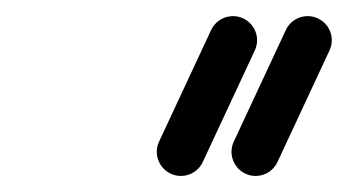

<svg xmlns="http://www.w3.org/2000/svg" viewBox="-20 -591 433 239"><path d="M375.7 -568.1C360.7 -575.1 342.8 -568.6 335.8 -553.6C314.2 -507.3 292.6 -461 271 -414.7C264 -399.7 270.5 -381.8 285.5 -374.8C300.5 -367.8 318.4 -374.3 325.4 -389.3C347 -435.6 368.6 -482 390.2 -528.3C397.2 -543.3 390.7 -561.1 375.7 -568.1ZM242.8 -553.6C242.8 -553.6 242.8 -553.6 242.8 -553.6C221.2 -507.3 199.6 -461 178 -414.7C171 -399.7 177.5 -381.8 192.5 -374.8C207.5 -367.8 225.4 -374.3 232.4 -389.3C254 -435.6 275.6 -482 297.2 -528.3C304.2 -543.3 297.7 -561.1 282.7 -568.1C267.7 -575.1 249.8 -568.6 242.8 -553.6Z"/></svg>

Font: FRB American Cursive
Style: Bold Italic
Weight: 700
Italic angle: -25°
Version: Version 2.0;Modular Font Editor K font №1